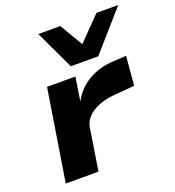

<svg xmlns="http://www.w3.org/2000/svg" viewBox="-139 -884 903 993"><g transform="rotate(-20 312.0 -387.5)"><path d="M53 0 133 -503H289L269 -373Q302 -435 362 -470.5Q422 -506 502 -510L572 -514L558 -354L449 -345Q398 -341 359.5 -325.5Q321 -310 298.5 -287Q276 -264 270 -235L233 0ZM285 -561 184 -775H305L380 -648L504 -775H624L436 -561Z"/></g></svg>

Font: Nunito Sans 7pt Expanded ExtraBold
Style: Italic
Weight: 800
Width: 7
Italic angle: -9°
Designer: Vernon Adams
Foundry: Vernon Adams
Version: Version 3.101;gftools[0.9.27]